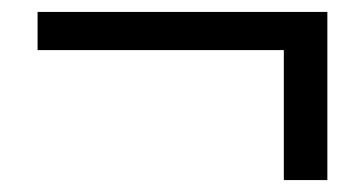

<svg xmlns="http://www.w3.org/2000/svg" viewBox="-20 -458 609 322"><path d="M529 -438V-156H456V-374H43V-438Z"/></svg>

Font: Expletus Sans
Style: Regular
Weight: 400
Designer: Jasper de Waard
Foundry: Designtown
Version: Version 7.028